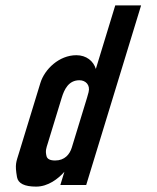

<svg xmlns="http://www.w3.org/2000/svg" viewBox="-20 -687 583 713"><path d="M263.5 -482C199.6 -482 145.6 -430 130 -379L51.4 -122C39.7 -83.8 34.8 -77.8 43.1 -29.5C47.2 -5.8 70.9 6 114.3 6C158.5 6 196.1 -23.1 219.1 -49L204.1 0H300.1L504 -667H408L335.9 -431C327 -460.2 300.8 -482 263.5 -482ZM308.9 -344.5C307.1 -337.5 305.2 -330.7 303.2 -324L246.6 -139C238.9 -113.9 220.3 -91 184.9 -91C166.3 -91 155.6 -96.3 152.8 -107C147.6 -127.4 152.2 -137.6 156.9 -153L209.2 -324C218.6 -354.7 234.5 -389 275 -389C297.7 -389 316 -371.8 308.9 -344.5Z"/></svg>

Font: Din Kursivschrift
Style: Eng
Weight: 400
Version: Version 1.089